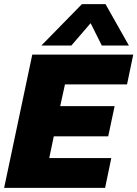

<svg xmlns="http://www.w3.org/2000/svg" viewBox="-31 -908 664 928"><path d="M169 -688 365 -888H479L592 -688H461L407 -796L314 -688ZM-11 0 125 -644H613L583 -500H283L260 -395H523L492 -249H229L207 -144H507L477 0Z"/></svg>

Font: Kanit
Style: Bold Italic
Weight: 700
Italic angle: -12°
Designer: Katatrad Team
Foundry: CadsonDemak
Version: Version 2.000; ttfautohint (v1.8.3)